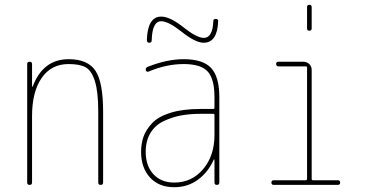

<svg xmlns="http://www.w3.org/2000/svg" viewBox="-20 -780 1540 810"><path d="M94.7 -9.8V-509.8Q94.7 -519.5 105 -519.5Q115.2 -519.5 115.2 -509.8V-415Q115.2 -414.1 116.2 -414.1Q118.2 -414.1 118.2 -416Q162.1 -530.3 269.5 -530.3Q350.6 -530.3 382.8 -481.4Q415 -432.6 415 -309.6V-9.8Q415 0 404.8 0Q394.5 0 394.5 -9.8V-309.6Q394.5 -392.6 380.4 -437.5Q366.2 -482.4 341.3 -496.1Q316.4 -509.8 269.5 -509.8Q196.3 -509.8 155.8 -451.2Q115.2 -392.6 115.2 -290V-9.8Q115.2 0 105 0Q94.7 0 94.7 -9.8Z M884.8 -210V-294.9Q884.8 -299.8 879.9 -299.8H825.2Q781.2 -299.8 744.1 -293Q707 -286.1 671.4 -269.5Q635.7 -252.9 615.2 -219.7Q594.7 -186.5 594.7 -139.6Q594.7 -80.1 627.4 -44.9Q660.2 -9.8 714.8 -9.8Q789.1 -9.8 836.9 -66.4Q884.8 -123 884.8 -210ZM879.9 -320.3Q884.8 -320.3 884.8 -325.2V-370.1Q884.8 -447.3 856 -478.5Q827.1 -509.8 754.9 -509.8Q681.6 -509.8 605.5 -477.5Q601.6 -476.6 598.1 -479Q594.7 -481.4 594.7 -485.4Q594.7 -496.1 605.5 -499Q685.5 -530.3 754.9 -530.3Q835.9 -530.3 870.6 -493.2Q905.3 -456.1 905.3 -370.1V-9.8Q905.3 0 895 0Q884.8 0 884.8 -9.8V-106.4Q884.8 -107.4 883.8 -107.4Q881.8 -107.4 881.8 -106.4Q857.4 -52.7 814.5 -21.5Q771.5 9.8 714.8 9.8Q650.4 9.8 612.8 -31.2Q575.2 -72.3 575.2 -139.6Q575.2 -173.8 585.4 -203.1Q595.7 -232.4 621.6 -260.3Q647.5 -288.1 699.2 -304.2Q751 -320.3 825.2 -320.3ZM599.6 -611.3Q602.5 -710 660.2 -710Q697.3 -710 754.9 -664.1Q810.5 -620.1 839.8 -620.1Q877 -620.1 879.9 -690.4Q879.9 -700.2 890.1 -700.2Q900.4 -700.2 900.4 -691.4Q897.5 -600.6 839.8 -599.6Q803.7 -599.6 743.2 -648.4Q689.5 -690.4 660.2 -690.4Q622.1 -690.4 620.1 -610.4Q620.1 -599.6 609.9 -599.6Q599.6 -599.6 599.6 -611.3Z M1134.8 0Q1125 0 1125 -9.8Q1125 -19.5 1134.8 -19.5H1269.5Q1274.4 -19.5 1275.4 -25.4V-495.1Q1275.4 -500 1269.5 -500H1155.3Q1145.5 -500 1145 -509.8Q1144.5 -519.5 1155.3 -519.5H1259.8Q1274.4 -519.5 1284.7 -509.8Q1294.9 -500 1294.9 -485.4V-25.4Q1294.9 -20.5 1299.8 -19.5H1405.3Q1415 -19.5 1415 -9.8Q1415 0 1405.3 0ZM1275.4 -660.2V-750Q1275.4 -759.8 1285.2 -759.8Q1294.9 -759.8 1294.9 -750V-660.2Q1294.9 -650.4 1285.2 -650.4Q1275.4 -650.4 1275.4 -660.2Z"/></svg>

Font: Rounded-X Mgen+ 1m thin
Style: Regular
Weight: 100
Designer: [Source Han Sans]
Ryoko NISHIZUKA  (kana & ideographs); Paul D. Hunt (Latin, Greek & Cyrillic); Wenlong ZHANG  (bopomofo
Version: Version 1.059.20150602